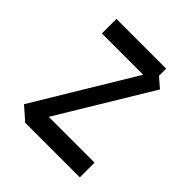

<svg xmlns="http://www.w3.org/2000/svg" viewBox="-164 -721 816 816"><g transform="rotate(45 244.0 -313.0)"><path d="M439.9 -108.4V-20H111.8H111.3H108.4V-22.9L52.2 -71.8L321.8 -518.6H73.7V-606H372.6V-563L416.5 -524.9L164.6 -108.4Z"/></g></svg>

Font: Gap Sans
Style: Regular
Weight: 400
Designer: Alexandre Liziard and Étienne Ozeray
Foundry: Interstices.io
Version: Version 1.6.1 - December 3. 2014